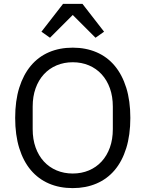

<svg xmlns="http://www.w3.org/2000/svg" viewBox="-20 -955 748 987"><path d="M354 12Q286 12 231.5 -11.5Q177 -35 138.5 -80.5Q100 -126 79 -193.5Q58 -261 58 -349Q58 -437 79 -504Q100 -571 138.5 -617Q177 -663 231.5 -686.5Q286 -710 354 -710Q421 -710 476 -686.5Q531 -663 569.5 -617Q608 -571 629 -504Q650 -437 650 -349Q650 -261 629 -193.5Q608 -126 569.5 -80.5Q531 -35 476 -11.5Q421 12 354 12ZM354 -63Q399 -63 437 -79Q475 -95 502.5 -125Q530 -155 545 -197Q560 -239 560 -291V-407Q560 -459 545 -501Q530 -543 502.5 -573Q475 -603 437 -619Q399 -635 354 -635Q309 -635 271 -619Q233 -603 205.5 -573Q178 -543 163 -501Q148 -459 148 -407V-291Q148 -239 163 -197Q178 -155 205.5 -125Q233 -95 271 -79Q309 -63 354 -63ZM404 -935 515 -792 471 -761 354 -878 237 -761 193 -792 304 -935Z"/></svg>

Font: IBM Plex Thai
Style: Regular
Weight: 400
Designer: Mike Abbink, Paul van der Laan, Pieter van Rosmalen, Ben Mitchell, Mark Frömberg
Foundry: Bold Monday
Version: Version 1.0